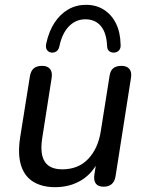

<svg xmlns="http://www.w3.org/2000/svg" viewBox="-20 -767 605 796"><path d="M208 9Q156 9 119.5 -12.5Q83 -34 68 -79Q53 -124 63 -194L104 -451Q108 -474 120.5 -484Q133 -494 154 -494Q177 -494 187.5 -481Q198 -468 194 -443L155 -194Q145 -129 165.5 -97Q186 -65 238 -65Q305 -65 346 -108.5Q387 -152 398 -224L434 -451Q437 -474 449.5 -484Q462 -494 483 -494Q506 -494 516.5 -481Q527 -468 523 -444L459 -36Q452 7 409 7Q388 7 378 -5Q368 -17 371 -41L384 -125L392 -109Q368 -52 320 -21.5Q272 9 208 9ZM193 -549Q180 -551 174 -561Q168 -571 172 -588Q183 -638 206.5 -673.5Q230 -709 263 -728Q296 -747 337 -747Q379 -747 411 -726.5Q443 -706 461 -669.5Q479 -633 480 -582Q481 -568 474.5 -559.5Q468 -551 455 -549Q443 -548 434 -554Q425 -560 424 -575Q422 -630 398.5 -658.5Q375 -687 334 -687Q294 -687 265.5 -657.5Q237 -628 226 -574Q223 -561 214.5 -554.5Q206 -548 193 -549Z"/></svg>

Font: Nunito Medium
Style: Italic
Weight: 500
Designer: Vernon Adams
Foundry: Vernon Adams
Version: Version 3.601